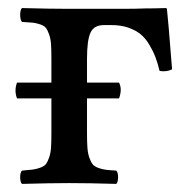

<svg xmlns="http://www.w3.org/2000/svg" viewBox="-20 -452 464 474"><path d="M236.8 -390.1Q211.9 -390.1 203.4 -371.3Q194.8 -352.5 194.8 -307.1V-248H273.9Q282.2 -231.9 273.9 -209H194.8V-123Q194.8 -101.6 195.8 -87.6Q196.8 -73.7 200.4 -63.2Q204.1 -52.7 208.3 -47.1Q212.4 -41.5 221.9 -37.8Q231.4 -34.2 240.7 -33Q250 -31.7 267.1 -30.8Q271.5 -26.4 271.5 -14.4Q271.5 -2.4 267.1 2Q200.7 0 150.9 0Q104.5 0 34.2 2Q29.8 -2.4 29.8 -14.4Q29.8 -26.4 34.2 -30.8Q51.8 -32.2 61 -33.4Q70.3 -34.7 80.1 -38.3Q89.8 -42 93.8 -47.4Q97.7 -52.7 101.3 -63.2Q105 -73.7 106 -87.6Q106.9 -101.6 106.9 -123V-209H22Q14.6 -228.5 22 -248H106.9V-307.1Q106.9 -328.6 106 -342.5Q105 -356.4 101.3 -366.9Q97.7 -377.4 93.5 -382.8Q89.4 -388.2 79.8 -391.6Q70.3 -395 61 -396Q51.8 -397 34.2 -397.9Q29.8 -403.3 29.8 -415.5Q29.8 -427.7 34.2 -432.1Q104.5 -430.2 150.9 -430.2H277.8Q316.9 -430.2 338.9 -431.2Q350.1 -431.2 362.3 -431.4Q374.5 -431.6 382.1 -431.9Q389.6 -432.1 390.1 -432.1L392.1 -430.2Q395 -406.2 404.8 -280.8Q391.1 -273.9 374 -276.9Q369.1 -296.9 363.5 -311.5Q357.9 -326.2 348.4 -342Q338.9 -357.9 326.9 -367.7Q314.9 -377.4 296.6 -383.8Q278.3 -390.1 254.9 -390.1Z"/></svg>

Font: Common Serif News
Style: Regular
Weight: 450
Designer: Philipp H. Poll, Khaled Hosny
Foundry: Stefan Peev, Context Ltd.
Version: Version 1.026